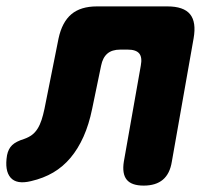

<svg xmlns="http://www.w3.org/2000/svg" viewBox="-72 -570 692 600"><path d="M111 -450Q122 -501 151 -525.5Q180 -550 231 -550H451Q502 -550 522 -525.5Q542 -501 533 -450L465 -65Q459 -27 437 -8.5Q415 10 377 10Q339 10 324 -8.5Q309 -27 315 -65L368 -365Q373 -391 363 -403Q353 -415 327 -415H304Q278 -415 263.5 -402.5Q249 -390 244 -365L216 -230Q206 -181 189 -143Q172 -105 148.5 -77Q125 -49 94.5 -31Q64 -13 25 -4Q-20 7 -39 -15Q-58 -37 -50 -85Q-46 -105 -34 -116.5Q-22 -128 4 -136Q18 -141 28 -148.5Q38 -156 45.5 -168Q53 -180 58 -195.5Q63 -211 67 -230Z"/></svg>

Font: Maple Mono ExtraBold
Style: Italic
Weight: 800
Italic angle: -10°
Monospace: yes
Designer: subframe7536
Version: Version 7.200